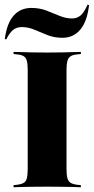

<svg xmlns="http://www.w3.org/2000/svg" viewBox="-33 -790 396 810"><path d="M153.2 -2.4Q125.8 -2.4 101.2 -2Q76.6 -1.6 57.3 -1.2Q37.9 -0.8 24.2 0V-8.9L38.7 -10.5Q58.1 -12.9 67.7 -19Q77.4 -25 80.6 -39.1Q83.9 -53.2 83.9 -78.2V-492.7Q83.9 -518.5 80.6 -532.3Q77.4 -546 67.7 -552.4Q58.1 -558.9 38.7 -560.5L24.2 -562.1V-571Q37.9 -571 57.3 -570.2Q76.6 -569.4 101.2 -569Q125.8 -568.5 153.2 -568.5H166.1H178.2Q206.5 -568.5 230.6 -569Q254.8 -569.4 275 -570.2Q295.2 -571 308.1 -571V-562.1L292.7 -560.5Q274.2 -558.9 264.5 -552.4Q254.8 -546 251.2 -532.3Q247.6 -518.5 247.6 -492.7V-78.2Q247.6 -53.2 251.2 -39.1Q254.8 -25 264.5 -19Q274.2 -12.9 292.7 -10.5L308.1 -8.9V0Q295.2 -0.8 275 -1.2Q254.8 -1.6 230.6 -2Q206.5 -2.4 178.2 -2.4H166.1ZM230.6 -630.6Q196 -630.6 167.3 -641.9Q138.7 -653.2 112.5 -664.5Q86.3 -675.8 58.9 -675.8Q37.1 -675.8 22.2 -663.7Q7.3 -651.6 -6.5 -624.2L-12.9 -625Q-4 -691.9 24.6 -724.2Q53.2 -756.5 99.2 -756.5Q133.9 -756.5 162.5 -745.6Q191.1 -734.7 217.7 -723.4Q244.4 -712.1 271 -712.1Q292.7 -712.1 307.7 -725.4Q322.6 -738.7 336.3 -770.2L342.7 -768.5Q334.7 -699.2 305.6 -664.9Q276.6 -630.6 230.6 -630.6Z"/></svg>

Font: Playfair 144pt SemiCondensed Black
Style: Regular
Weight: 900
Width: 4
Designer: Claus Eggers Sørensen
Foundry: Claus Eggers Sørensen
Version: Version 2.203